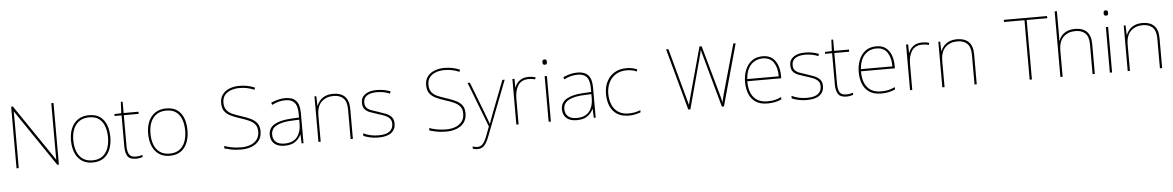

<svg xmlns="http://www.w3.org/2000/svg" viewBox="-40 -1366 13540 2216"><g transform="rotate(-5 6730.0 -258.5)"><path d="M594 0H575L130 -655H128Q129 -612 129 -577Q129 -542 129 -502V0H103V-714H123L567 -61H569Q568 -99 568 -138Q568 -177 568 -211V-714H594Z M1213 -264Q1213 -187 1188.5 -124.5Q1164 -62 1113.5 -26Q1063 10 984 10Q908 10 857.5 -26Q807 -62 782 -124Q757 -186 757 -264Q757 -390 818.5 -464Q880 -538 990 -538Q1070 -538 1119 -501.5Q1168 -465 1190.5 -403Q1213 -341 1213 -264ZM784 -264Q784 -191 806 -134.5Q828 -78 872.5 -46.5Q917 -15 984 -15Q1054 -15 1098.5 -47Q1143 -79 1164.5 -135.5Q1186 -192 1186 -264Q1186 -333 1166.5 -389.5Q1147 -446 1104 -479.5Q1061 -513 990 -513Q891 -513 837.5 -447Q784 -381 784 -264Z M1485 -15Q1510 -15 1529 -18.5Q1548 -22 1564 -28V-3Q1548 2 1529.5 6Q1511 10 1485 10Q1415 10 1389.5 -30Q1364 -70 1364 -140V-503H1283V-525L1363 -528L1369 -659H1390V-528H1562V-503H1390V-143Q1390 -82 1410 -48.5Q1430 -15 1485 -15Z M2107 -264Q2107 -187 2082.5 -124.5Q2058 -62 2007.5 -26Q1957 10 1878 10Q1802 10 1751.5 -26Q1701 -62 1676 -124Q1651 -186 1651 -264Q1651 -390 1712.5 -464Q1774 -538 1884 -538Q1964 -538 2013 -501.5Q2062 -465 2084.5 -403Q2107 -341 2107 -264ZM1678 -264Q1678 -191 1700 -134.5Q1722 -78 1766.5 -46.5Q1811 -15 1878 -15Q1948 -15 1992.5 -47Q2037 -79 2058.5 -135.5Q2080 -192 2080 -264Q2080 -333 2060.5 -389.5Q2041 -446 1998 -479.5Q1955 -513 1884 -513Q1785 -513 1731.5 -447Q1678 -381 1678 -264Z M2946 -180Q2946 -116 2913.5 -73.5Q2881 -31 2826.5 -10.5Q2772 10 2707 10Q2638 10 2593.5 0.5Q2549 -9 2513 -19V-48Q2553 -34 2600.5 -24.5Q2648 -15 2709 -15Q2766 -15 2813.5 -32.5Q2861 -50 2890 -86.5Q2919 -123 2919 -181Q2919 -231 2895 -261.5Q2871 -292 2826.5 -312.5Q2782 -333 2720 -352Q2662 -371 2617 -392.5Q2572 -414 2546.5 -449.5Q2521 -485 2521 -544Q2521 -604 2551.5 -644Q2582 -684 2633.5 -704Q2685 -724 2748 -724Q2795 -724 2839.5 -715.5Q2884 -707 2928 -687L2917 -664Q2871 -684 2828.5 -691.5Q2786 -699 2746 -699Q2693 -699 2648 -683Q2603 -667 2575.5 -633.5Q2548 -600 2548 -546Q2548 -492 2573 -460Q2598 -428 2640.5 -409.5Q2683 -391 2734 -375Q2798 -355 2845.5 -332.5Q2893 -310 2919.5 -274.5Q2946 -239 2946 -180Z M3264 -537Q3346 -537 3387 -492.5Q3428 -448 3428 -350V0H3406L3402 -103H3400Q3379 -57 3334 -23.5Q3289 10 3208 10Q3129 10 3088.5 -28Q3048 -66 3048 -129Q3048 -208 3114.5 -247.5Q3181 -287 3299 -294L3402 -300V-343Q3402 -433 3368 -472.5Q3334 -512 3264 -512Q3224 -512 3186.5 -503Q3149 -494 3106 -472L3097 -498Q3137 -516 3178.5 -526.5Q3220 -537 3264 -537ZM3301 -270Q3199 -265 3137.5 -232Q3076 -199 3076 -129Q3076 -76 3110 -45.5Q3144 -15 3208 -15Q3308 -15 3354.5 -72Q3401 -129 3402 -220V-275Z M3820 -538Q3906 -538 3953 -491Q4000 -444 4000 -346V0H3974V-345Q3974 -433 3933.5 -473Q3893 -513 3820 -513Q3734 -513 3680.5 -461.5Q3627 -410 3627 -302V0H3601V-528H3622L3626 -417H3628Q3640 -448 3663.5 -475.5Q3687 -503 3725.5 -520.5Q3764 -538 3820 -538Z M4495 -134Q4495 -67 4445.5 -28.5Q4396 10 4297 10Q4242 10 4197 -0.5Q4152 -11 4123 -24V-54Q4203 -15 4297 -15Q4388 -15 4428 -47Q4468 -79 4468 -134Q4468 -173 4446.5 -196.5Q4425 -220 4388.5 -234.5Q4352 -249 4308 -262Q4262 -276 4223.5 -290.5Q4185 -305 4162.5 -331.5Q4140 -358 4140 -407Q4140 -469 4189 -503.5Q4238 -538 4322 -538Q4369 -538 4410 -529.5Q4451 -521 4482 -508L4471 -483Q4443 -497 4402.5 -505Q4362 -513 4322 -513Q4250 -513 4208.5 -486.5Q4167 -460 4167 -407Q4167 -366 4187.5 -344.5Q4208 -323 4242.5 -311Q4277 -299 4317 -286Q4361 -272 4402 -256Q4443 -240 4469 -212.5Q4495 -185 4495 -134Z M5321 -180Q5321 -116 5288.5 -73.5Q5256 -31 5201.5 -10.5Q5147 10 5082 10Q5013 10 4968.5 0.5Q4924 -9 4888 -19V-48Q4928 -34 4975.5 -24.5Q5023 -15 5084 -15Q5141 -15 5188.5 -32.5Q5236 -50 5265 -86.5Q5294 -123 5294 -181Q5294 -231 5270 -261.5Q5246 -292 5201.5 -312.5Q5157 -333 5095 -352Q5037 -371 4992 -392.5Q4947 -414 4921.5 -449.5Q4896 -485 4896 -544Q4896 -604 4926.5 -644Q4957 -684 5008.5 -704Q5060 -724 5123 -724Q5170 -724 5214.5 -715.5Q5259 -707 5303 -687L5292 -664Q5246 -684 5203.5 -691.5Q5161 -699 5121 -699Q5068 -699 5023 -683Q4978 -667 4950.5 -633.5Q4923 -600 4923 -546Q4923 -492 4948 -460Q4973 -428 5015.5 -409.5Q5058 -391 5109 -375Q5173 -355 5220.5 -332.5Q5268 -310 5294.5 -274.5Q5321 -239 5321 -180Z M5375 -528H5402L5539 -172Q5557 -124 5569.5 -91Q5582 -58 5589 -37H5591Q5599 -59 5610.5 -91Q5622 -123 5639 -168L5778 -528H5805L5556 115Q5531 180 5501.5 211.5Q5472 243 5423 243Q5396 243 5369 233V207Q5383 212 5395 215Q5407 218 5423 218Q5461 218 5485.5 192Q5510 166 5535 102L5576 -6Z M6081 -536Q6105 -536 6124.5 -533Q6144 -530 6162 -525L6156 -501Q6137 -506 6120.5 -508.5Q6104 -511 6081 -511Q5998 -511 5959 -453Q5920 -395 5920 -297V0H5894V-528H5918L5920 -427H5922Q5936 -473 5976.5 -504.5Q6017 -536 6081 -536Z M6281 -721Q6299 -721 6303.5 -711.5Q6308 -702 6308 -690Q6308 -677 6303.5 -668Q6299 -659 6281 -659Q6266 -659 6261 -668Q6256 -677 6256 -690Q6256 -702 6261 -711.5Q6266 -721 6281 -721ZM6294 -528V0H6268V-528Z M6649 -537Q6731 -537 6772 -492.5Q6813 -448 6813 -350V0H6791L6787 -103H6785Q6764 -57 6719 -23.5Q6674 10 6593 10Q6514 10 6473.5 -28Q6433 -66 6433 -129Q6433 -208 6499.5 -247.5Q6566 -287 6684 -294L6787 -300V-343Q6787 -433 6753 -472.5Q6719 -512 6649 -512Q6609 -512 6571.5 -503Q6534 -494 6491 -472L6482 -498Q6522 -516 6563.5 -526.5Q6605 -537 6649 -537ZM6686 -270Q6584 -265 6522.5 -232Q6461 -199 6461 -129Q6461 -76 6495 -45.5Q6529 -15 6593 -15Q6693 -15 6739.5 -72Q6786 -129 6787 -220V-275Z M7198 10Q7114 10 7060 -25.5Q7006 -61 6980.5 -122.5Q6955 -184 6955 -261Q6955 -342 6986.5 -404.5Q7018 -467 7076 -502.5Q7134 -538 7215 -538Q7251 -538 7280.5 -532Q7310 -526 7338 -514L7333 -489Q7303 -503 7273.5 -508Q7244 -513 7215 -513Q7143 -513 7091 -481Q7039 -449 7010.5 -392Q6982 -335 6982 -261Q6982 -193 7004.5 -137Q7027 -81 7074.5 -48Q7122 -15 7198 -15Q7234 -15 7269.5 -22Q7305 -29 7334 -41V-16Q7309 -6 7274 2Q7239 10 7198 10Z M8497 -714 8299 0H8275L8114 -582Q8107 -611 8101 -629.5Q8095 -648 8089 -675Q8085 -650 8081.5 -635.5Q8078 -621 8073 -604L7910 0H7886L7691 -714H7718L7866 -170Q7876 -133 7883.5 -107Q7891 -81 7898 -52Q7905 -81 7912 -107.5Q7919 -134 7929 -171L8078 -714H8103L8256 -168Q8267 -129 8273.5 -103.5Q8280 -78 8287 -48Q8293 -78 8299 -103.5Q8305 -129 8316 -168L8470 -714Z M8794 -538Q8862 -538 8904 -505Q8946 -472 8966 -416.5Q8986 -361 8986 -291V-266H8593Q8592 -145 8646 -80Q8700 -15 8803 -15Q8851 -15 8885.5 -22Q8920 -29 8966 -50V-23Q8928 -6 8889.5 2Q8851 10 8803 10Q8720 10 8667.5 -25Q8615 -60 8590.5 -121Q8566 -182 8566 -259Q8566 -334 8591 -397.5Q8616 -461 8666.5 -499.5Q8717 -538 8794 -538ZM8794 -513Q8710 -513 8656.5 -456.5Q8603 -400 8594 -291H8959Q8960 -390 8919 -451.5Q8878 -513 8794 -513Z M9458 -134Q9458 -67 9408.5 -28.5Q9359 10 9260 10Q9205 10 9160 -0.5Q9115 -11 9086 -24V-54Q9166 -15 9260 -15Q9351 -15 9391 -47Q9431 -79 9431 -134Q9431 -173 9409.5 -196.5Q9388 -220 9351.5 -234.5Q9315 -249 9271 -262Q9225 -276 9186.5 -290.5Q9148 -305 9125.5 -331.5Q9103 -358 9103 -407Q9103 -469 9152 -503.5Q9201 -538 9285 -538Q9332 -538 9373 -529.5Q9414 -521 9445 -508L9434 -483Q9406 -497 9365.5 -505Q9325 -513 9285 -513Q9213 -513 9171.5 -486.5Q9130 -460 9130 -407Q9130 -366 9150.5 -344.5Q9171 -323 9205.5 -311Q9240 -299 9280 -286Q9324 -272 9365 -256Q9406 -240 9432 -212.5Q9458 -185 9458 -134Z M9717 -15Q9742 -15 9761 -18.5Q9780 -22 9796 -28V-3Q9780 2 9761.5 6Q9743 10 9717 10Q9647 10 9621.5 -30Q9596 -70 9596 -140V-503H9515V-525L9595 -528L9601 -659H9622V-528H9794V-503H9622V-143Q9622 -82 9642 -48.5Q9662 -15 9717 -15Z M10111 -538Q10179 -538 10221 -505Q10263 -472 10283 -416.5Q10303 -361 10303 -291V-266H9910Q9909 -145 9963 -80Q10017 -15 10120 -15Q10168 -15 10202.5 -22Q10237 -29 10283 -50V-23Q10245 -6 10206.5 2Q10168 10 10120 10Q10037 10 9984.5 -25Q9932 -60 9907.5 -121Q9883 -182 9883 -259Q9883 -334 9908 -397.5Q9933 -461 9983.5 -499.5Q10034 -538 10111 -538ZM10111 -513Q10027 -513 9973.5 -456.5Q9920 -400 9911 -291H10276Q10277 -390 10236 -451.5Q10195 -513 10111 -513Z M10642 -536Q10666 -536 10685.5 -533Q10705 -530 10723 -525L10717 -501Q10698 -506 10681.5 -508.5Q10665 -511 10642 -511Q10559 -511 10520 -453Q10481 -395 10481 -297V0H10455V-528H10479L10481 -427H10483Q10497 -473 10537.5 -504.5Q10578 -536 10642 -536Z M11048 -538Q11134 -538 11181 -491Q11228 -444 11228 -346V0H11202V-345Q11202 -433 11161.5 -473Q11121 -513 11048 -513Q10962 -513 10908.5 -461.5Q10855 -410 10855 -302V0H10829V-528H10850L10854 -417H10856Q10868 -448 10891.5 -475.5Q10915 -503 10953.5 -520.5Q10992 -538 11048 -538Z M11867 0H11841V-689H11604V-714H12105V-689H11867Z M12223 -496Q12223 -474 12222.5 -456.5Q12222 -439 12221 -417H12223Q12234 -449 12258 -476.5Q12282 -504 12321 -521Q12360 -538 12416 -538Q12502 -538 12549 -491Q12596 -444 12596 -346V0H12570V-345Q12570 -433 12529.5 -473Q12489 -513 12416 -513Q12330 -513 12276.5 -461.5Q12223 -410 12223 -302V0H12197V-760H12223Z M12783 -721Q12801 -721 12805.5 -711.5Q12810 -702 12810 -690Q12810 -677 12805.5 -668Q12801 -659 12783 -659Q12768 -659 12763 -668Q12758 -677 12758 -690Q12758 -702 12763 -711.5Q12768 -721 12783 -721ZM12796 -528V0H12770V-528Z M13196 -538Q13282 -538 13329 -491Q13376 -444 13376 -346V0H13350V-345Q13350 -433 13309.5 -473Q13269 -513 13196 -513Q13110 -513 13056.5 -461.5Q13003 -410 13003 -302V0H12977V-528H12998L13002 -417H13004Q13016 -448 13039.5 -475.5Q13063 -503 13101.5 -520.5Q13140 -538 13196 -538Z"/></g></svg>

Font: Noto Sans Syriac Western Thin
Style: Regular
Weight: 100
Designer: Patrick Giasson and the Monotype Design Team
Foundry: Monotype Imaging Inc.
Version: Version 3.000; ttfautohint (v1.8.4.7-5d5b)